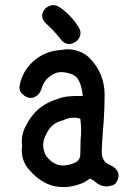

<svg xmlns="http://www.w3.org/2000/svg" viewBox="-20 -738 540 759"><path d="M160.6 -705.6Q188 -728 216.3 -709Q228.5 -700.7 239.3 -691.4Q250 -682.1 259.3 -671.9Q276.4 -653.8 291 -629.9Q308.1 -603 284.7 -577.1L284.2 -576.7Q283.2 -575.7 282.5 -575.2Q281.7 -574.7 281 -574.2Q280.3 -573.7 279.5 -573.2Q278.8 -572.8 278.1 -572.3Q277.3 -571.8 276.4 -571.3Q258.8 -560.5 243.4 -565.2Q228 -569.8 215.8 -588.4Q203.1 -604 189.7 -618.2Q176.3 -632.3 161.1 -646Q151.4 -655.3 148.2 -665.3Q145 -675.3 147.9 -685.3Q150.9 -695.3 159.7 -705.1L160.2 -705.6ZM217.8 -540Q236.3 -543.9 254.4 -543Q272.5 -542 290 -535.6Q304.2 -531.2 316.4 -523.2Q328.6 -515.1 338.4 -503.9Q392.6 -445.8 393.6 -365.2Q393.6 -309.6 389.6 -254.4Q388.2 -239.7 387.2 -225.3Q386.2 -210.9 385.3 -197.3Q384.3 -183.6 383.5 -170.7Q382.8 -157.7 382.3 -145Q381.3 -129.4 384.8 -117.9Q388.2 -106.4 395.3 -98.6Q402.3 -90.8 413.6 -86.4Q422.4 -82.5 429.2 -77.6Q446.8 -65.4 448.5 -48.3Q450.2 -31.2 436.5 -12.2L435.5 -11.2L434.6 -10.3Q390.1 13.7 350.1 -24.4L335.9 -32.2L311.5 -16.6V-16.1H311Q186 36.1 97.2 -64.5Q59.6 -106 67.4 -161.1Q61.5 -205.6 84.5 -244.1Q123 -322.3 209 -347.2Q240.2 -360.8 307.1 -358.4Q300.3 -429.2 267.6 -442.9Q250 -450.2 233.6 -452.1Q217.3 -454.1 204.1 -450.7Q179.7 -441.4 164.8 -425.3Q149.9 -409.2 143.6 -385.3L143.1 -384.8Q141.6 -380.9 139.9 -377.2Q138.2 -373.5 135.7 -370.1Q133.3 -366.7 130.4 -363.3L129.9 -362.8Q114.7 -350.1 99.6 -350.8Q84.5 -351.6 70.3 -364.7Q52.2 -379.9 58.6 -403.8Q64 -429.2 75.7 -450.7Q87.4 -472.2 106.4 -490.7Q129.9 -513.2 158 -525.6Q186 -538.1 217.8 -540ZM297.4 -269Q264.2 -278.8 231 -263.2H230.5L230 -262.7Q182.1 -252 163.6 -208.5L163.1 -208Q138.7 -165 162.1 -122.1Q202.6 -66.9 267.6 -91.3L268.1 -91.8Q296.9 -100.1 297.4 -127.4Q297.9 -159.2 298.8 -186.5V-187Q303.2 -228.5 297.4 -269Z"/></svg>

Font: NaikaiFont
Style: SemiBold
Weight: 600
Version: Version 1.89